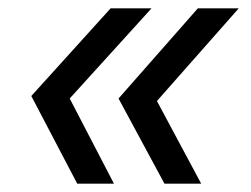

<svg xmlns="http://www.w3.org/2000/svg" viewBox="-20 -480 602 460"><path d="M374 -40 264 -244 454 -460H552L356 -238L462 -40ZM165 -40 55 -250 245 -460H343L147 -244L253 -40Z"/></svg>

Font: Atkinson Hyperlegible Next
Style: Italic
Weight: 400
Italic angle: -12°
Designer: Elliott Scott, Megan Eiswerth, Linus Boman, Theodore Petrosky, Letters from Sweden
Foundry: Applied Design Works, Letters from Sweden
Version: Version 2.001